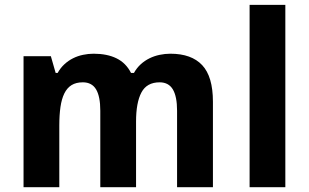

<svg xmlns="http://www.w3.org/2000/svg" viewBox="-20 -780 1287 800"><path d="M546.9 0H397.9V-318.8Q397.9 -377.9 380.4 -407.5Q362.8 -437 325.2 -437Q296.9 -437 278.1 -425.3Q259.3 -413.6 248 -390.6Q236.8 -367.7 231.9 -334Q227.1 -300.3 227.1 -256.8V0H78.1V-545.9H191.9L211.9 -476.1H220.2Q231.9 -497.1 248.3 -512.2Q264.6 -527.3 284.2 -537.1Q303.7 -546.9 325.7 -551.5Q347.7 -556.2 370.1 -556.2Q426.3 -556.2 465.6 -536.9Q504.9 -517.6 525.9 -476.1H538.1Q549.8 -497.1 566.4 -512.2Q583 -527.3 603 -537.1Q623 -546.9 645.3 -551.5Q667.5 -556.2 689.9 -556.2Q777.8 -556.2 822.5 -508.5Q867.2 -460.9 867.2 -356V0H717.8V-318.8Q717.8 -377.9 700.2 -407.5Q682.6 -437 645 -437Q591.8 -437 569.3 -394.8Q546.9 -352.5 546.9 -273.9Z M1168.9 0H1020V-759.8H1168.9Z"/></svg>

Font: Droid Sans
Style: Bold
Weight: 700
Foundry: Ascender Corporation
Version: Version 1.00 build 112